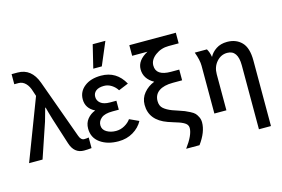

<svg xmlns="http://www.w3.org/2000/svg" viewBox="-127 -1137 2432 1655"><g transform="rotate(-15 1089.0 -309.5)"><path d="M6.8 0 214.8 -544.9 200.2 -588.9Q186.5 -636.7 159.7 -663.6Q132.8 -690.4 97.7 -690.4H59.6V-780.3H113.3Q236.3 -780.3 286.1 -643.6L476.6 -117.2Q491.2 -77.1 519.5 -77.1Q543 -77.1 560.5 -81.1V13.7Q524.4 17.6 493.2 17.6Q405.3 17.6 375 -80.1L300.8 -312.5Q278.3 -386.7 268.6 -425.8H264.6Q244.1 -348.6 232.4 -311.5L127 0Z M575.2 -155.3Q575.2 -206.1 603.5 -240.7Q631.8 -275.4 673.8 -291V-292Q595.7 -331.1 595.7 -411.1Q595.7 -480.5 651.4 -524.4Q707 -568.4 799.8 -568.4Q937.5 -568.4 1006.8 -442.4L918.9 -406.2Q900.4 -436.5 869.1 -456.5Q837.9 -476.6 801.8 -476.6Q754.9 -476.6 730 -457Q705.1 -437.5 705.1 -404.3Q705.1 -370.1 732.9 -347.7Q760.7 -325.2 816.4 -325.2H873V-245.1H816.4Q748 -245.1 716.3 -219.2Q684.6 -193.4 684.6 -156.2Q684.6 -117.2 720.2 -95.7Q755.9 -74.2 803.7 -74.2Q844.7 -74.2 880.9 -94.7Q917 -115.2 936.5 -143.6L1019.5 -105.5Q990.2 -50.8 932.6 -16.6Q875 17.6 801.8 17.6Q703.1 17.6 639.2 -28.3Q575.2 -74.2 575.2 -155.3ZM752 -643.6 801.8 -848.6H915L828.1 -643.6Z M1098.6 -227.5Q1098.6 -287.1 1136.2 -332Q1173.8 -377 1229.5 -398.4V-399.4Q1144.5 -447.3 1144.5 -532.2Q1144.5 -612.3 1241.2 -664.1H1104.5V-758.8H1519.5V-664.1H1429.7Q1362.3 -664.1 1310.5 -625.5Q1258.8 -586.9 1258.8 -535.2Q1258.8 -444.3 1391.6 -444.3H1465.8V-348.6H1383.8Q1301.8 -348.6 1258.3 -317.9Q1214.8 -287.1 1214.8 -230.5Q1214.8 -186.5 1242.2 -163.1Q1269.5 -139.6 1315.4 -122.1Q1326.2 -118.2 1365.7 -105Q1405.3 -91.8 1419.9 -85.9Q1434.6 -80.1 1463.4 -65.4Q1492.2 -50.8 1504.4 -37.6Q1516.6 -24.4 1527.3 -2.4Q1538.1 19.5 1538.1 45.9Q1538.1 131.8 1465.8 230.5H1346.7Q1422.9 127.9 1422.9 64.5Q1422.9 47.9 1413.6 35.2Q1404.3 22.5 1385.3 12.7Q1366.2 2.9 1348.1 -3.4Q1330.1 -9.8 1300.3 -18.6Q1270.5 -27.3 1252.9 -34.2Q1098.6 -88.9 1098.6 -227.5Z M1632.8 -550.8H1741.2Q1759.8 -519.5 1766.6 -477.5H1767.6Q1786.1 -514.6 1826.7 -541.5Q1867.2 -568.4 1924.8 -568.4Q2004.9 -568.4 2054.2 -518.1Q2103.5 -467.8 2103.5 -354.5V230.5H1996.1V-339.8Q1996.1 -476.6 1901.4 -476.6Q1845.7 -476.6 1806.6 -432.1Q1767.6 -387.7 1767.6 -322.3V0H1660.2V-425.8Q1660.2 -477.5 1632.8 -550.8Z"/></g></svg>

Font: Gothic A1 SemiBold
Style: Regular
Weight: 600
Version: Version 2.50